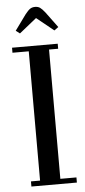

<svg xmlns="http://www.w3.org/2000/svg" viewBox="-60 -929 427 963"><g transform="rotate(-5 153.5 -448.0)"><path d="M22 -676.8V-702.1H252V-676.8H206.1V-25.9H287.1V0H58.1V-25.9H104V-676.8ZM47.9 -785.2 105 -863.8Q119.6 -882.3 129.9 -889.2Q140.1 -896 154.8 -896Q169.4 -896 179.4 -889.2Q189.5 -882.3 204.1 -863.8L262.2 -785.2L241.2 -770L154.8 -839.8L67.9 -770Z"/></g></svg>

Font: Dehuti
Style: Bold
Weight: 700
Version: Version 1.2